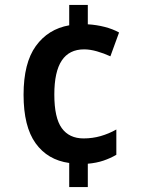

<svg xmlns="http://www.w3.org/2000/svg" viewBox="-20 -744 572 774"><path d="M334 -646Q369 -644 402 -635.5Q435 -627 460 -613L425 -517Q399 -529 371 -537Q343 -545 319 -545Q259 -545 229 -500Q199 -455 199 -363Q199 -269 229 -227.5Q259 -186 317 -186Q353 -186 386 -195.5Q419 -205 449 -222V-120Q425 -106 397 -96.5Q369 -87 334 -84V10H259V-87Q172 -99 123.5 -166.5Q75 -234 75 -362Q75 -490 124.5 -558.5Q174 -627 259 -642V-724H334Z"/></svg>

Font: Noto Sans Khmer SemiCondensed SemiBold
Style: Regular
Weight: 600
Width: 4
Designer: Danh Hong and the Monotype Design Team
Foundry: Monotype Imaging Inc.
Version: Version 2.004; ttfautohint (v1.8.4.7-5d5b)